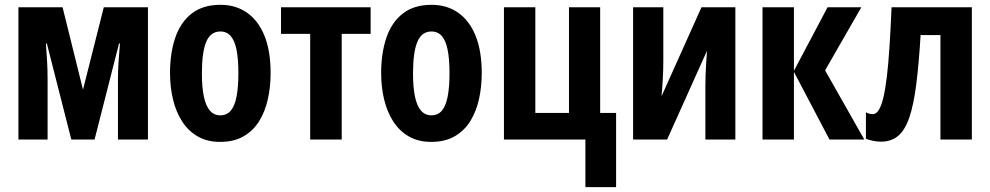

<svg xmlns="http://www.w3.org/2000/svg" viewBox="-20 -577 4095 794"><path d="M591.8 -546.9V0H467.8V-252Q467.8 -282.7 470.2 -320.6Q472.7 -358.4 476.1 -397H472.2L371.1 0H274.9L173.8 -397H169.9Q172.9 -358.9 174.8 -322Q176.8 -285.2 176.8 -252V0H56.2V-546.9H238.8L323.2 -206.1L409.2 -546.9Z M1099.1 -274.9Q1099.1 -217.8 1087.6 -166.5Q1076.2 -115.2 1051.5 -75.7Q1026.9 -36.1 987.1 -13.2Q947.3 9.8 890.1 9.8Q836.9 9.8 797.9 -12.7Q758.8 -35.2 733.4 -74.5Q708 -113.8 695.6 -165.3Q683.1 -216.8 683.1 -274.9Q683.1 -357.4 704.8 -421.1Q726.6 -484.9 772.7 -521Q818.8 -557.1 892.1 -557.1Q955.1 -557.1 1001.7 -524.4Q1048.3 -491.7 1073.7 -429Q1099.1 -366.2 1099.1 -274.9ZM814.9 -272.9Q814.9 -216.3 823 -177.7Q831.1 -139.2 847.9 -119.6Q864.7 -100.1 891.1 -100.1Q918 -100.1 934.3 -119.4Q950.7 -138.7 958.3 -177.7Q965.8 -216.8 965.8 -274.9Q965.8 -332.5 958.3 -370.6Q950.7 -408.7 934.3 -427.7Q918 -446.8 891.1 -446.8Q851.1 -446.8 833 -404.3Q814.9 -361.8 814.9 -272.9Z M1512.7 -437H1393.1V0H1262.7V-437H1142.1V-546.9H1512.7Z M1972.2 -274.9Q1972.2 -217.8 1960.7 -166.5Q1949.2 -115.2 1924.6 -75.7Q1899.9 -36.1 1860.1 -13.2Q1820.3 9.8 1763.2 9.8Q1710 9.8 1670.9 -12.7Q1631.8 -35.2 1606.4 -74.5Q1581.1 -113.8 1568.6 -165.3Q1556.2 -216.8 1556.2 -274.9Q1556.2 -357.4 1577.9 -421.1Q1599.6 -484.9 1645.8 -521Q1691.9 -557.1 1765.1 -557.1Q1828.1 -557.1 1874.8 -524.4Q1921.4 -491.7 1946.8 -429Q1972.2 -366.2 1972.2 -274.9ZM1688 -272.9Q1688 -216.3 1696 -177.7Q1704.1 -139.2 1720.9 -119.6Q1737.8 -100.1 1764.2 -100.1Q1791 -100.1 1807.4 -119.4Q1823.7 -138.7 1831.3 -177.7Q1838.9 -216.8 1838.9 -274.9Q1838.9 -332.5 1831.3 -370.6Q1823.7 -408.7 1807.4 -427.7Q1791 -446.8 1764.2 -446.8Q1724.1 -446.8 1706.1 -404.3Q1688 -361.8 1688 -272.9Z M2527.8 196.8H2400.9V0H2064V-546.9H2193.8V-109.9H2333V-546.9H2461.9V-109.9H2527.8Z M2723.1 -546.9V-330.1Q2723.1 -311.5 2722.7 -294.2Q2722.2 -276.9 2721.4 -259.3Q2720.7 -241.7 2719.2 -222.2Q2717.8 -202.6 2715.8 -179.2L2880.9 -546.9H3021V0H2897V-220.2Q2897 -244.1 2897.9 -268.3Q2898.9 -292.5 2900.4 -317.1Q2901.9 -341.8 2903.8 -367.2L2738.8 0H2598.1V-546.9Z M3402.3 -546.9H3542L3392.1 -286.1L3554.2 0H3410.2L3263.2 -279.8V0H3133.3V-546.9H3263.2V-284.2Z M3999 0H3869.1V-432.1H3787.1Q3779.8 -311.5 3769 -227.5Q3758.3 -143.6 3740.5 -91.3Q3722.7 -39.1 3694.3 -15.1Q3666 8.8 3623 8.8Q3606 8.8 3590.3 5.4Q3574.7 2 3561 -2.9V-112.8Q3566.4 -109.4 3573.7 -107.2Q3581.1 -105 3589.4 -105Q3603 -105 3613.8 -121.6Q3624.5 -138.2 3632.8 -172.4Q3641.1 -206.5 3647.5 -259.3Q3653.8 -312 3658.4 -383.5Q3663.1 -455.1 3667 -546.9H3999Z"/></svg>

Font: Open Sans Condensed
Style: Regular
Weight: 400
Width: 3
Designer: Monotype Design Team
Foundry: Monotype Imaging Inc.
Version: Version 3.000